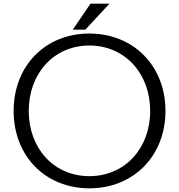

<svg xmlns="http://www.w3.org/2000/svg" viewBox="-20 -970 972 1042"><path d="M443 -809 574 -950H471L375 -809ZM465 52C704 52 878 -123 878 -368C878 -613 704 -788 465 -788C226 -788 54 -613 54 -368C54 -123 226 52 465 52ZM465 -14C272 -14 136 -165 136 -368C136 -571 272 -723 465 -723C658 -723 795 -571 795 -368C795 -165 658 -14 465 -14Z"/></svg>

Font: LINE Seed JP_OTF Regular
Style: Regular
Weight: 400
Designer: LY Corporation & Fontrix & Fontworks
Version: Version 1.002